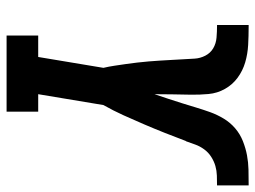

<svg xmlns="http://www.w3.org/2000/svg" viewBox="-116 -659 775 583"><g transform="rotate(90 271.5 -367.5)"><path d="M88 0V-96H153L186 -294Q182 -311 179.5 -328Q177 -345 174.5 -362Q172 -379 170 -396.5Q168 -414 166.5 -431.5Q165 -449 164 -466Q163 -483 162 -500.5Q161 -518 160 -536Q159 -554 158 -571Q157 -588 149 -603.5Q141 -619 126.5 -627.5Q112 -636 94 -637.5Q76 -639 59 -639H58Q58 -639 58 -639Q58 -639 57 -639H56V-735H57Q57 -735 58 -735Q59 -735 59 -735H60Q60 -735 60.5 -735Q61 -735 61 -735Q89 -735 116.5 -733.5Q144 -732 169.5 -724.5Q195 -717 216 -701.5Q237 -686 250 -663Q263 -640 265.5 -613Q268 -586 267.5 -558.5Q267 -531 266.5 -503.5Q266 -476 266 -449Q273 -470 280 -491Q287 -512 293.5 -533Q300 -554 306.5 -575.5Q313 -597 320.5 -618Q328 -639 340 -659Q352 -679 369.5 -694Q387 -709 408.5 -717.5Q430 -726 451.5 -730Q473 -734 494.5 -734.5Q516 -735 538 -735Q538 -735 538.5 -735Q539 -735 539 -735H541Q541 -735 541.5 -735Q542 -735 542 -735H543V-639H542Q528 -639 513 -638.5Q498 -638 484 -634Q470 -630 456.5 -621.5Q443 -613 433.5 -600Q424 -587 419 -573Q414 -559 409 -545L408 -544Q396 -512 383.5 -480.5Q371 -449 357.5 -417.5Q344 -386 330 -355Q316 -324 299 -294L266 -96H319V0Z"/></g></svg>

Font: Iosevka Slab Oblique
Style: Bold
Weight: 700
Italic angle: -9°
Monospace: yes
Designer: Belleve Invis
Foundry: Belleve Invis
Version: Version 11.1.1; ttfautohint (v1.8.3)